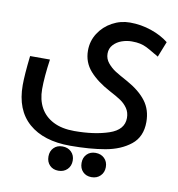

<svg xmlns="http://www.w3.org/2000/svg" viewBox="-77 -629 754 814"><g transform="rotate(10 300.0 -222.0)"><path d="M15.5 -219Q15.5 -263 25 -345.5H110.5Q99.5 -268.5 99.5 -216.5Q99.5 -171 118 -137Q136.5 -103 173.5 -84Q210.5 -65 264 -65Q351 -65 413 -86Q475 -107 475 -158Q475 -182 463 -199.5Q451 -217 433.2 -229Q415.5 -241 384 -257.5Q327.5 -287.5 295 -324.2Q262.5 -361 262.5 -411.5Q262.5 -452.5 284.2 -486.2Q306 -520 341.8 -539.5Q377.5 -559 418 -559Q465.5 -559 510 -543.8Q554.5 -528.5 585 -504L558.5 -437Q554 -440 549.5 -442.5Q545 -445 540.5 -447.5Q516.5 -462 503.2 -468.5Q490 -475 475.2 -478.2Q460.5 -481.5 439 -481.5Q417.5 -481.5 396.2 -474Q375 -466.5 360.8 -451Q346.5 -435.5 346.5 -413Q346.5 -390.5 361.2 -372.8Q376 -355 394.5 -343.2Q413 -331.5 449 -312Q503 -282 531 -245Q559 -208 559 -155.5Q559 -91.5 516.2 -57.5Q473.5 -23.5 408.2 -12Q343 -0.5 258 -0.5Q143.5 -0.5 79.5 -56.2Q15.5 -112 15.5 -219ZM175.5 60Q175.5 37 189.8 22.5Q204 8 227 8Q250.5 8 265.2 22.5Q280 37 280 60Q280 83 265.2 97.8Q250.5 112.5 227 112.5Q204 112.5 189.8 98Q175.5 83.5 175.5 60ZM318.5 62.5Q318.5 39.5 332.8 25Q347 10.5 370 10.5Q393.5 10.5 408.2 25Q423 39.5 423 62.5Q423 85.5 408.2 100.2Q393.5 115 370 115Q347 115 332.8 100.5Q318.5 86 318.5 62.5Z"/></g></svg>

Font: JuliaMono Italic
Style: Regular
Weight: 400
Italic angle: -9°
Monospace: yes
Designer: cormullion
Foundry: corm
Version: Version 0.049; ttfautohint (v1.8.4)